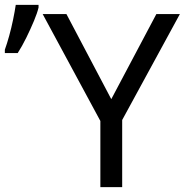

<svg xmlns="http://www.w3.org/2000/svg" viewBox="-21 -772 762 792"><path d="M438 -363 624 -714H721L483 -277V0H393V-273L155 -714H253ZM-1 -553V-567Q8 -592 17 -624.5Q26 -657 33 -691Q40 -725 44 -752H138V-741Q133 -719 119 -685.5Q105 -652 87.5 -616.5Q70 -581 52 -553Z"/></svg>

Font: Noto Sans IKEA
Style: Regular
Weight: 400
Designer: Monotype Design Team
Foundry: Monotype Imaging Inc.
Version: Version 2.001